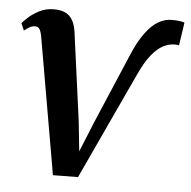

<svg xmlns="http://www.w3.org/2000/svg" viewBox="-45 -591 642 645"><g transform="rotate(5 276.0 -268.0)"><path d="M377.5 -411.5Q398 -461 419.5 -490.2Q441 -519.5 463.2 -532.5Q485.5 -545.5 508.5 -545.5Q524.5 -545.5 536.5 -543.8Q548.5 -542 552 -540L540.5 -462.5Q537 -463.5 532.8 -463.8Q528.5 -464 525 -464Q506.5 -464 487 -454Q467.5 -444 447.2 -418.8Q427 -393.5 406 -347L241 8L156.5 9L77 -449Q74 -467 69 -475.5Q64 -484 53.5 -484Q43 -484 33.8 -478.2Q24.5 -472.5 17 -466.5L6.5 -490.5Q10.5 -496 25 -509.5Q39.5 -523 61.8 -534.8Q84 -546.5 111.5 -546.5Q147.5 -546.5 164.8 -528.8Q182 -511 186.5 -478.5L227 -179L237.5 -78.5L278.5 -179Z"/></g></svg>

Font: Merriweather 72pt Medium
Style: Italic
Weight: 500
Italic angle: -7.8°
Version: Version 2.101